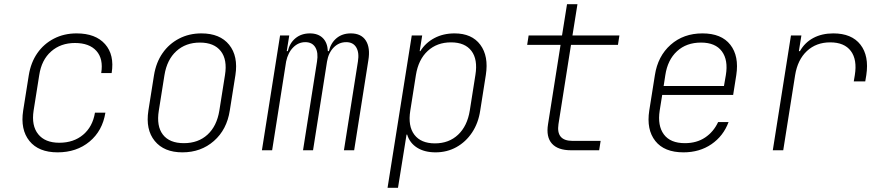

<svg xmlns="http://www.w3.org/2000/svg" viewBox="-20 -720 4240 920"><path d="M256 10Q165 10 121 -44.5Q77 -99 91 -190L118 -360Q128 -421 159 -465.5Q190 -510 238.5 -535Q287 -560 347 -560Q438 -560 483.5 -508.5Q529 -457 515 -370H465Q476 -438 442 -476Q408 -514 339 -514Q271 -514 225 -473.5Q179 -433 168 -360L141 -190Q130 -118 163 -77Q196 -36 264 -36Q333 -36 378.5 -74.5Q424 -113 435 -180H485Q471 -93 409 -41.5Q347 10 256 10Z M854 10Q766 10 721.5 -44.5Q677 -99 691 -190L718 -360Q728 -421 759 -465.5Q790 -510 838 -535Q886 -560 945 -560Q1034 -560 1078 -505.5Q1122 -451 1108 -360L1081 -190Q1067 -99 1005 -44.5Q943 10 854 10ZM861 -34Q930 -34 974.5 -75Q1019 -116 1031 -190L1058 -360Q1070 -434 1038 -475Q1006 -516 938 -516Q870 -516 825 -475Q780 -434 768 -360L741 -190Q729 -116 760.5 -75Q792 -34 861 -34Z M1235 0 1322 -550H1366L1354 -475H1359Q1368 -514 1396 -537Q1424 -560 1465 -560Q1504 -560 1526.5 -538Q1549 -516 1551 -475H1556Q1565 -514 1592.5 -537Q1620 -560 1661 -560Q1711 -560 1733 -525.5Q1755 -491 1745 -431L1677 0H1628L1695 -425Q1702 -468 1687 -493Q1672 -518 1639 -518Q1604 -518 1579 -492.5Q1554 -467 1547 -425L1480 0H1432L1499 -425Q1506 -468 1491 -493Q1476 -518 1443 -518Q1410 -518 1385 -493Q1360 -468 1351 -425L1284 0Z M1837 180 1953 -550H2003L1991 -475H1994Q2019 -515 2061.5 -537.5Q2104 -560 2158 -560Q2241 -560 2281.5 -505.5Q2322 -451 2308 -361L2281 -190Q2272 -130 2242 -85Q2212 -40 2167 -15Q2122 10 2067 10Q2014 10 1978.5 -12.5Q1943 -35 1931 -75H1928L1916 0L1887 180ZM2064 -33Q2131 -33 2175 -74.5Q2219 -116 2231 -190L2258 -361Q2270 -435 2239 -476Q2208 -517 2141 -517Q2074 -517 2029.5 -476Q1985 -435 1973 -361L1946 -190Q1934 -116 1965.5 -74.5Q1997 -33 2064 -33Z M2716 0Q2653 0 2624.5 -32Q2596 -64 2606 -125L2666 -505H2506L2513 -550H2673L2697 -700H2747L2723 -550H2948L2941 -505H2716L2656 -125Q2644 -45 2723 -45H2858L2851 0Z M3255 10Q3163 10 3120 -44.5Q3077 -99 3091 -190L3118 -360Q3132 -451 3193.5 -505.5Q3255 -560 3346 -560Q3437 -560 3479.5 -505.5Q3522 -451 3508 -360L3493 -265H3153L3141 -190Q3130 -118 3161 -76Q3192 -34 3262 -34Q3318 -34 3358.5 -61Q3399 -88 3421 -135H3471Q3446 -68 3389 -29Q3332 10 3255 10ZM3160 -308H3449L3458 -360Q3470 -432 3439 -474Q3408 -516 3339 -516Q3269 -516 3224 -474.5Q3179 -433 3168 -360Z M3683 0 3770 -550H3820L3808 -475H3813Q3836 -516 3877 -538Q3918 -560 3973 -560Q4061 -560 4103 -506Q4145 -452 4131 -360L4126 -330H4071L4076 -360Q4088 -434 4057 -475.5Q4026 -517 3958 -517Q3891 -517 3846.5 -475.5Q3802 -434 3790 -360L3733 0Z"/></svg>

Font: NKDuy Mono Thin
Style: Italic
Weight: 100
Italic angle: -9°
Monospace: yes
Designer: NKDuy
Foundry: NKDuy
Version: Version 2.251; ttfautohint (v1.8.4.7-5d5b)